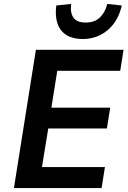

<svg xmlns="http://www.w3.org/2000/svg" viewBox="-20 -959 652 979"><path d="M51 0 163 -705H610L593 -598H272L242 -410H542L525 -304H226L194 -107H515L498 0ZM402 -760Q352 -760 319.5 -780Q287 -800 273.5 -838Q260 -876 267 -931L343 -939Q337 -894 354.5 -869Q372 -844 417 -844Q462 -844 489 -869.5Q516 -895 527 -939L601 -931Q582 -849 528 -804.5Q474 -760 402 -760Z"/></svg>

Font: Nunito Sans 7pt SemiCondensed
Style: Bold Italic
Weight: 700
Width: 4
Italic angle: -9°
Designer: Vernon Adams
Foundry: Vernon Adams
Version: Version 3.101;gftools[0.9.27]